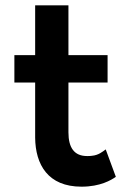

<svg xmlns="http://www.w3.org/2000/svg" viewBox="-20 -688 489 721"><path d="M415 -24 377 -127C366 -119 350 -105 325 -103C320 -102 314 -102 307 -102C259 -102 237 -133 237 -191V-378H384V-481H237V-668H112V-481H34V-378H112V-171C113 -70 160 13 286 13C357 13 398 -12 415 -24Z"/></svg>

Font: Bluebird
Style: Regular
Weight: 400
Designer: Jasper
Foundry: Cannot Into Space Fonts
Version: Version 0.98